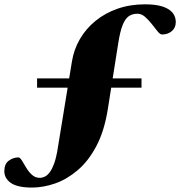

<svg xmlns="http://www.w3.org/2000/svg" viewBox="-71 -739 833 888"><path d="M100.5 -333.5V-376.5H583.5V-333.5ZM77 128.5Q10 128.5 -20.5 107.2Q-51 86 -51 52.5Q-51 19 -30.2 4Q-9.5 -11 14 -11Q21.5 -11 30.2 3.2Q39 17.5 50 36.2Q61 55 76.5 69.2Q92 83.5 113 83.5Q124.5 83.5 136.5 77.8Q148.5 72 159.5 57Q170.5 42 180 15.5Q189.5 -11 196 -52.5L261.5 -453.5Q270.5 -510 298.5 -558.2Q326.5 -606.5 370.8 -642.5Q415 -678.5 473 -698.8Q531 -719 599.5 -719Q649.5 -719 680.8 -708.8Q712 -698.5 727 -680.2Q742 -662 742 -637Q742 -610.5 723.5 -595Q705 -579.5 678.5 -579.5Q669.5 -579.5 657.8 -594Q646 -608.5 631.5 -627.2Q617 -646 600.2 -660.8Q583.5 -675.5 564.5 -675.5Q541 -675.5 524.5 -664Q508 -652.5 496.2 -623.2Q484.5 -594 476 -540L427.5 -233.5Q411.5 -133 374.8 -63.5Q338 6 288.2 48.2Q238.5 90.5 183.8 109.5Q129 128.5 77 128.5Z"/></svg>

Font: Newsreader 60pt ExtraBold
Style: Regular
Weight: 800
Designer: Hugues Gentile
Foundry: Production Type
Version: Version 1.003